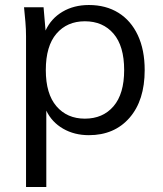

<svg xmlns="http://www.w3.org/2000/svg" viewBox="-20 -531 650 767"><path d="M84 216V-386Q84 -414 81.5 -443.5Q79 -473 76 -502H154L162 -409Q184 -457 229.5 -484Q275 -511 335 -511Q403 -511 453 -480Q503 -449 530.5 -390.5Q558 -332 558 -251Q558 -130 497.5 -60.5Q437 9 335 9Q277 9 232 -17Q187 -43 165 -89V216ZM319 -57Q391 -57 433.5 -106.5Q476 -156 476 -251Q476 -347 433.5 -396.5Q391 -446 319 -446Q248 -446 205.5 -396.5Q163 -347 163 -251Q163 -156 205.5 -106.5Q248 -57 319 -57Z"/></svg>

Font: Mulish
Style: Regular
Weight: 400
Designer: Vernon Adams
Foundry: Vernon Adams
Version: Version 3.603; ttfautohint (v1.8.3)